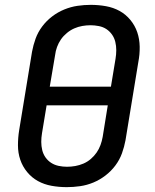

<svg xmlns="http://www.w3.org/2000/svg" viewBox="-20 -763 640 791"><path d="M255 8Q223 8 192.5 2.5Q162 -3 136.5 -17Q111 -31 92 -54Q73 -77 63.5 -105Q54 -133 54 -164.5Q54 -196 59 -227L112 -550Q117 -577 126.5 -603.5Q136 -630 153.5 -653.5Q171 -677 194.5 -695Q218 -713 245 -724Q272 -735 299.5 -739Q327 -743 354 -743Q386 -743 416.5 -737.5Q447 -732 472.5 -718Q498 -704 517 -681Q536 -658 545.5 -630Q555 -602 555.5 -570.5Q556 -539 550 -508L497 -185Q492 -158 482.5 -131.5Q473 -105 455.5 -81.5Q438 -58 414.5 -40Q391 -22 364.5 -11Q338 0 310 4Q282 8 255 8ZM437 -406 456 -521Q459 -539 459 -556.5Q459 -574 455 -590.5Q451 -607 441.5 -620.5Q432 -634 418.5 -643Q405 -652 387.5 -655.5Q370 -659 353 -659Q336 -659 319 -656Q302 -653 286 -646Q270 -639 255.5 -627Q241 -615 231 -600.5Q221 -586 215 -569.5Q209 -553 207 -536L185 -406ZM256 -76Q273 -76 290 -79Q307 -82 323.5 -89Q340 -96 354 -108Q368 -120 378 -134.5Q388 -149 394 -165.5Q400 -182 403 -199L424 -329H172L153 -214Q150 -196 150 -178.5Q150 -161 154 -144.5Q158 -128 167.5 -114.5Q177 -101 191 -92Q205 -83 222 -79.5Q239 -76 256 -76Z"/></svg>

Font: Iosevka SS04 Md Ex Obl
Style: Regular
Weight: 500
Width: 7
Italic angle: -9°
Monospace: yes
Designer: Belleve Invis
Foundry: Belleve Invis
Version: Version 19.0.0; ttfautohint (v1.8.4)